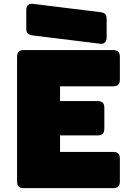

<svg xmlns="http://www.w3.org/2000/svg" viewBox="-20 -981 694 1001"><path d="M569 0H105Q86 0 77.5 -8.5Q69 -17 69 -36V-684Q69 -703 77.5 -711.5Q86 -720 105 -720H569Q588 -720 596.5 -711.5Q605 -703 605 -684V-567Q605 -548 596.5 -539.5Q588 -531 569 -531H293V-454H488Q507 -454 515.5 -445.5Q524 -437 524 -418V-311Q524 -292 515.5 -283.5Q507 -275 488 -275H293V-189H569Q588 -189 596.5 -180.5Q605 -172 605 -153V-36Q605 -17 596.5 -8.5Q588 0 569 0ZM502 -753 153 -796Q134 -798 125.5 -805.5Q117 -813 117 -832V-928Q117 -945 125.5 -954Q134 -963 151 -961L500 -918Q519 -916 527.5 -908.5Q536 -901 536 -882V-786Q536 -769 527.5 -760Q519 -751 502 -753Z"/></svg>

Font: Bungee
Style: Regular
Weight: 400
Designer: David Jonathan Ross
Foundry: David Jonathan Ross
Version: Version 1.000;PS 1.0;hotconv 1.0.72;makeotf.lib2.5.5900